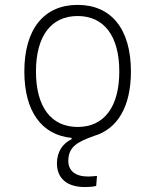

<svg xmlns="http://www.w3.org/2000/svg" viewBox="-20 -547 626 774"><path d="M321.8 207C335 207 352.1 206.5 367.7 202.6L371.1 162.1C357.9 163.6 344.7 164.6 334.5 164.6C284.2 164.6 255.4 141.6 255.4 101.6C255.4 44.4 292.5 24.9 358.9 1C454.1 -26.9 507.8 -117.7 507.8 -258.8C507.8 -429.7 428.7 -527.3 293 -527.3C157.2 -527.3 78.1 -429.7 78.1 -258.8C78.1 -98.6 147.9 -2.4 268.6 8.8V14.2C231.4 31.7 209.5 66.9 209.5 111.3C209.5 172.4 250.5 207 321.8 207ZM293 -35.2C186 -35.2 125 -116.2 125 -258.8C125 -401.4 186 -482.4 293 -482.4C399.9 -482.4 460.9 -401.4 460.9 -258.8C460.9 -116.2 399.9 -35.2 293 -35.2Z"/></svg>

Font: Cascadia Mono PL ExtraLight
Style: Regular
Weight: 200
Monospace: yes
Designer: Aaron Bell
Foundry: Saja Typeworks
Version: Version 2404.023